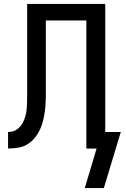

<svg xmlns="http://www.w3.org/2000/svg" viewBox="-20 -755 640 976"><path d="M411 201 471 0H419V-651H213V-335Q213 -334 213 -333.5Q213 -333 213 -333V-331Q213 -330 213 -329Q213 -328 213 -327Q213 -300 213 -272.5Q213 -245 211 -218Q209 -191 204 -164Q199 -137 189.5 -111.5Q180 -86 164 -63.5Q148 -41 125.5 -25.5Q103 -10 76 -5Q49 0 21 0V-84Q36 -84 49.5 -88.5Q63 -93 73.5 -102.5Q84 -112 91.5 -124Q99 -136 104 -149.5Q109 -163 112 -177Q115 -191 116 -205Q117 -219 117.5 -233.5Q118 -248 118 -262Q118 -280 118 -298Q118 -316 118 -335V-735H515V-84H594L508 201Z"/></svg>

Font: Iosevka SS04 Medium Extended
Style: Regular
Weight: 500
Width: 7
Monospace: yes
Designer: Belleve Invis
Foundry: Belleve Invis
Version: Version 19.0.0; ttfautohint (v1.8.4)